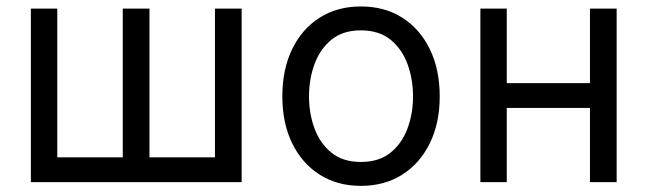

<svg xmlns="http://www.w3.org/2000/svg" viewBox="-20 -573 2037 604"><path d="M77.1 -545.9H160.2V-78.1H366.2V-545.9H450.2V-78.1H656.2V-545.9H740.2V0H77.1Z M1115.2 11.7Q1041.5 11.7 985.8 -23.4Q930.2 -58.6 899.2 -122.1Q868.2 -185.5 868.2 -269.5Q868.2 -355 899.2 -418.7Q930.2 -482.4 985.8 -517.6Q1041.5 -552.7 1115.2 -552.7Q1189.5 -552.7 1245.1 -517.6Q1300.8 -482.4 1332 -418.7Q1363.3 -355 1363.3 -269.5Q1363.3 -185.5 1332 -122.1Q1300.8 -58.6 1245.1 -23.4Q1189.5 11.7 1115.2 11.7ZM1115.2 -63.5Q1171.9 -63.5 1208 -92.3Q1244.1 -121.1 1261.7 -168.2Q1279.3 -215.3 1279.3 -269.5Q1279.3 -324.7 1261.7 -372.1Q1244.1 -419.4 1208 -448.5Q1171.9 -477.5 1115.2 -477.5Q1059.1 -477.5 1023.2 -448.5Q987.3 -419.4 969.7 -372.1Q952.1 -324.7 952.1 -269.5Q952.1 -215.3 969.7 -168.2Q987.3 -121.1 1023.2 -92.3Q1059.1 -63.5 1115.2 -63.5Z M1855.5 -311.5V-233.4H1554.7V-311.5ZM1574.2 -545.9V0H1491.2V-545.9ZM1919.9 -545.9V0H1835.9V-545.9Z"/></svg>

Font: Inter V
Style: 
Weight: 400
Designer: Rasmus Andersson
Foundry: rsms
Version: Version 4.000;git-a3f224843